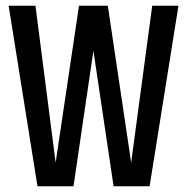

<svg xmlns="http://www.w3.org/2000/svg" viewBox="-20 -646 649 666"><path d="M508 -626H599L499 0H374L304 -470L235 0H110L10 -626H103L173 -82L254 -626H354L435 -82Z"/></svg>

Font: Teko Regular
Style: Regular
Weight: 400
Designer: Manushi Parikh, Jonny Pinhorn
Foundry: Indian Type Foundry
Version: Version 1.105;PS 1.0;hotconv 1.0.78;makeotf.lib2.5.61930; tt